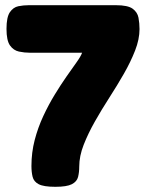

<svg xmlns="http://www.w3.org/2000/svg" viewBox="-20 -710 562 739"><path d="M193 9Q148 9 129 -1Q110 -11 105.5 -29.5Q101 -48 101 -71Q101 -123 113.5 -171Q126 -219 146.5 -263Q167 -307 190.5 -345.5Q214 -384 236 -415.5Q258 -447 274.5 -470Q291 -493 296 -507H96Q74 -507 53 -511.5Q32 -516 18.5 -535Q5 -554 5 -599Q5 -644 18 -663Q31 -682 50.5 -686Q70 -690 91 -690H426Q472 -690 490.5 -676.5Q509 -663 513 -642Q517 -621 517 -598Q517 -559 500 -515.5Q483 -472 457 -426.5Q431 -381 401 -334.5Q371 -288 345 -242Q319 -196 302 -152.5Q285 -109 285 -69Q285 -47 280.5 -29Q276 -11 256.5 -1Q237 9 193 9Z"/></svg>

Font: Fredoka
Style: Bold
Weight: 700
Designer: Ben Nathan
Foundry: Milena B. Brandão, Ben Nathan
Version: Version 2.001